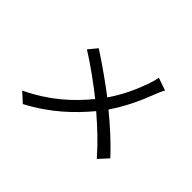

<svg xmlns="http://www.w3.org/2000/svg" viewBox="-161 -1026 1323 1323"><g transform="rotate(45 500.0 -364.5)"><path d="M810 -728 718 -760C714 -738 705 -706 698 -686C668 -601 627 -506 562 -413C483 -474 367 -556 281 -611L229 -548C325 -488 437 -406 511 -346C412 -225 289 -114 114 -32L183 31C357 -60 481 -179 575 -292C661 -218 737 -147 811 -62L874 -131C803 -208 717 -286 627 -360C694 -457 744 -567 777 -655C785 -676 799 -710 810 -728Z"/></g></svg>

Font: Microsoft YaHei
Style: Regular
Weight: 400
Designer: Ryoko NISHIZUKA 西塚涼子 (kana, bopomofo & ideographs); Paul D. Hunt (Latin, Greek & Cyrillic); Sandoll Communications 산돌커뮤니
Foundry: Adobe
Version: Version 2.001;hotconv 1.0.111;makeotfexe 2.5.65597